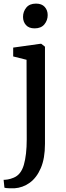

<svg xmlns="http://www.w3.org/2000/svg" viewBox="-35 -800 366 1063"><path d="M38 -487.5V-536.5L188 -557.5H193.5L214 -541.5V-3.5Q214 77 191 130.5Q168 184 129.5 211.8Q91 239.5 44.5 242.5Q35 243 14.5 242.2Q-6 241.5 -10.5 239L-15 195.5Q-7.5 196 8 193.5Q23.5 191 40 184Q81 168 97 112.8Q113 57.5 113 -29L112 -469ZM156 -643Q125 -643 108.8 -661.2Q92.5 -679.5 92.5 -706.5Q92.5 -735.5 110.5 -757.8Q128.5 -780 164 -780H165Q196 -780 212.5 -761.8Q229 -743.5 229 -716.5Q229 -687.5 210.8 -665.2Q192.5 -643 157 -643Z"/></svg>

Font: Merriweather Text
Style: Regular
Weight: 400
Designer: Eben Sorkin
Foundry: Eben Sorkin
Version: Version 2.100; ttfautohint (v1.7.19-72a1) -l 8 -r 50 -G 200 